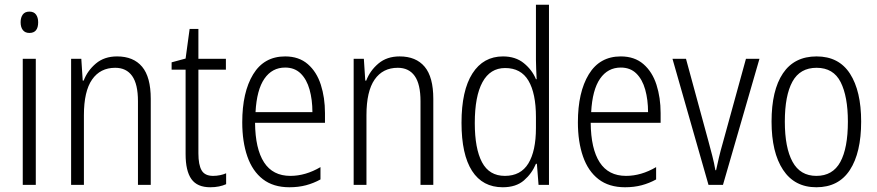

<svg xmlns="http://www.w3.org/2000/svg" viewBox="-20 -780 3701 810"><path d="M104 -731Q123 -731 132 -718.5Q141 -706 141 -686Q141 -641 104 -641Q86 -641 76.5 -653Q67 -665 67 -686Q67 -706 76 -718.5Q85 -731 104 -731ZM131 -532V0H76V-532Z M474 -542Q543 -542 579.5 -498.5Q616 -455 616 -363V0H562V-353Q562 -425 537.5 -459.5Q513 -494 466 -494Q403 -494 368.5 -444.5Q334 -395 334 -294V0H280V-532H323L329 -440H333Q349 -482 384.5 -512Q420 -542 474 -542Z M879 -38Q894 -38 908.5 -41Q923 -44 934 -49V-3Q921 3 904 6.5Q887 10 867 10Q812 10 787.5 -24.5Q763 -59 763 -130V-486H704V-517L763 -533L780 -658H817V-532H933V-486H817V-133Q817 -85 830.5 -61.5Q844 -38 879 -38Z M1183 -542Q1241 -542 1278.5 -509.5Q1316 -477 1333.5 -422.5Q1351 -368 1351 -303V-262H1056Q1057 -152 1094 -95Q1131 -38 1205 -38Q1269 -38 1332 -75V-23Q1303 -7 1271 1.5Q1239 10 1201 10Q1133 10 1089 -24Q1045 -58 1023.5 -120Q1002 -182 1002 -264Q1002 -391 1048 -466.5Q1094 -542 1183 -542ZM1183 -495Q1128 -495 1095.5 -448Q1063 -401 1058 -307H1298Q1298 -359 1286 -402Q1274 -445 1248.5 -470Q1223 -495 1183 -495Z M1666 -542Q1735 -542 1771.5 -498.5Q1808 -455 1808 -363V0H1754V-353Q1754 -425 1729.5 -459.5Q1705 -494 1658 -494Q1595 -494 1560.5 -444.5Q1526 -395 1526 -294V0H1472V-532H1515L1521 -440H1525Q1541 -482 1576.5 -512Q1612 -542 1666 -542Z M2101 10Q2016 10 1971.5 -59Q1927 -128 1927 -262Q1927 -398 1973 -470Q2019 -542 2102 -542Q2155 -542 2190 -513.5Q2225 -485 2241 -446H2244Q2243 -468 2242 -488.5Q2241 -509 2241 -527V-760H2296V0H2252L2245 -89H2241Q2224 -48 2190.5 -19Q2157 10 2101 10ZM2110 -38Q2177 -38 2209 -90.5Q2241 -143 2241 -240V-286Q2241 -386 2209.5 -439.5Q2178 -493 2111 -493Q2048 -493 2015.5 -433.5Q1983 -374 1983 -261Q1983 -153 2013.5 -95.5Q2044 -38 2110 -38Z M2599 -542Q2657 -542 2694.5 -509.5Q2732 -477 2749.5 -422.5Q2767 -368 2767 -303V-262H2472Q2473 -152 2510 -95Q2547 -38 2621 -38Q2685 -38 2748 -75V-23Q2719 -7 2687 1.5Q2655 10 2617 10Q2549 10 2505 -24Q2461 -58 2439.5 -120Q2418 -182 2418 -264Q2418 -391 2464 -466.5Q2510 -542 2599 -542ZM2599 -495Q2544 -495 2511.5 -448Q2479 -401 2474 -307H2714Q2714 -359 2702 -402Q2690 -445 2664.5 -470Q2639 -495 2599 -495Z M2969 0 2817 -532H2874L2969 -183Q2977 -153 2985 -122.5Q2993 -92 2998 -62H3001Q3006 -86 3013 -115.5Q3020 -145 3029 -176L3127 -532H3184L3030 0Z M3613 -267Q3613 -136 3565.5 -63Q3518 10 3424 10Q3332 10 3283.5 -63.5Q3235 -137 3235 -267Q3235 -399 3283 -470.5Q3331 -542 3425 -542Q3519 -542 3566 -469Q3613 -396 3613 -267ZM3291 -267Q3291 -157 3323.5 -97.5Q3356 -38 3424 -38Q3493 -38 3525 -96.5Q3557 -155 3557 -267Q3557 -373 3526.5 -433.5Q3496 -494 3425 -494Q3355 -494 3323 -435.5Q3291 -377 3291 -267Z"/></svg>

Font: Noto Sans Ethiopic Condensed Light
Style: Regular
Weight: 300
Width: 3
Designer: Monotype Design Team
Foundry: Monotype Imaging Inc.
Version: Version 2.102; ttfautohint (v1.8.4.7-5d5b)